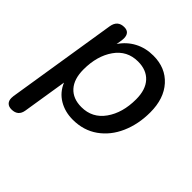

<svg xmlns="http://www.w3.org/2000/svg" viewBox="-185 -628 947 947"><g transform="rotate(45 288.0 -154.5)"><path d="M0 147Q0 138 1 133L93 -446Q101 -494 147 -494Q166 -494 175.5 -483.5Q185 -473 185 -453Q185 -444 184 -439L179 -408Q207 -450 250.5 -473Q294 -496 348 -496Q433 -496 484 -439.5Q535 -383 535 -287Q535 -205 505.5 -137.5Q476 -70 420.5 -30.5Q365 9 290 9Q235 9 192.5 -16.5Q150 -42 130 -90L93 142Q86 187 40 187Q21 187 10.5 176.5Q0 166 0 147ZM440 -283Q440 -350 407 -386Q374 -422 315 -422Q239 -422 195.5 -360Q152 -298 152 -204Q152 -137 184.5 -101Q217 -65 276 -65Q352 -65 396 -127Q440 -189 440 -283Z"/></g></svg>

Font: SN Pro
Style: Italic
Weight: 400
Italic angle: -9°
Designer: Tobias Whetton
Foundry: Supernotes
Version: Version 1.003